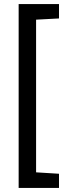

<svg xmlns="http://www.w3.org/2000/svg" viewBox="-20 -786 343 947"><path d="M72 141V-766H271V-695L158 -689V64Q175 65 271 71V141Z"/></svg>

Font: Rambla
Style: Regular
Weight: 400
Designer: Martin Sommaruga
Foundry: Martin Sommaruga
Version: Version 1.001